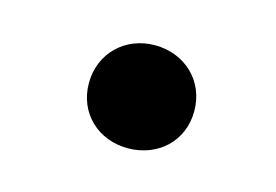

<svg xmlns="http://www.w3.org/2000/svg" viewBox="-40 -484 442 308"><g transform="rotate(15 180.5 -330.5)"><path d="M187 -245C237 -245 275 -280 275 -330C275 -380 237 -416 187 -416C138 -416 100 -380 100 -330C100 -280 138 -245 187 -245Z"/></g></svg>

Font: LINE Seed JP App_OTF Bold
Style: Regular
Weight: 700
Designer: LINE & Fontrix & Fontworks
Version: Version 1.009